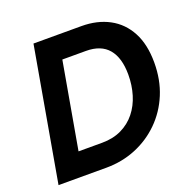

<svg xmlns="http://www.w3.org/2000/svg" viewBox="-124 -825 950 949"><g transform="rotate(-20 351.0 -350.0)"><path d="M26 0 149 -700H401Q484 -700 546.5 -666.5Q609 -633 643.5 -568Q678 -503 678 -408Q678 -317 647 -242.5Q616 -168 560.5 -113.5Q505 -59 432.5 -29.5Q360 0 278 0ZM176 -123H300Q358 -123 402.5 -144.5Q447 -166 477 -203.5Q507 -241 522 -290.5Q537 -340 537 -396Q537 -484 498 -530.5Q459 -577 380 -577H256Z"/></g></svg>

Font: Cabin VF Beta
Style: Italic
Weight: 400
Italic angle: -7°
Designer: Pablo Impallari
Foundry: Pablo Impallari. http://www.impallari.com Igino Marini. http://www.ikern.com
Version: Version 2.300